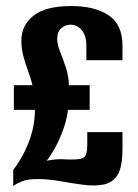

<svg xmlns="http://www.w3.org/2000/svg" viewBox="-20 -618 460 638"><path d="M24 0V-53Q45 -81 61 -112.5Q77 -144 86.5 -179.5Q96 -215 96 -253H26V-335H88Q82 -359 73 -383Q64 -407 57.5 -432Q51 -457 51 -483Q51 -534 91.5 -566Q132 -598 217 -598Q294 -598 340.5 -567.5Q387 -537 387 -466V-418H267V-467Q267 -490 259.5 -505.5Q252 -521 240 -528.5Q228 -536 215 -536Q197 -536 183.5 -524Q170 -512 170 -489Q170 -471 179.5 -447Q189 -423 198.5 -394.5Q208 -366 209 -335H278V-253H206Q201 -216 188 -182Q175 -148 160.5 -122.5Q146 -97 135 -84Q146 -86 157 -87.5Q168 -89 181.5 -89Q195 -89 212 -88Q248 -87 259 -95Q270 -103 270 -137V-179H387V-126Q387 -62 370.5 -36.5Q354 -11 325 -5Q294 1 256.5 -4Q219 -9 180 -16Q141 -23 104 -23Q71 -23 52 -15Q33 -7 24 0Z"/></svg>

Font: Alumni Sans Thin ExtraBold
Style: Regular
Weight: 800
Version: Version 1.018